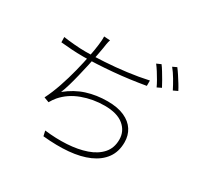

<svg xmlns="http://www.w3.org/2000/svg" viewBox="-178 -1050 1355 1307"><g transform="rotate(30 500.0 -396.5)"><path d="M372 -760Q367 -746 363.5 -726Q360 -706 358 -690Q354 -666 346.5 -627Q339 -588 328.5 -541Q318 -494 306.5 -446.5Q295 -399 283 -358Q271 -317 259 -289Q328 -345 404 -369Q480 -393 567 -393Q646 -393 699 -369Q752 -345 778.5 -303.5Q805 -262 805 -208Q805 -134 768 -83Q731 -32 664 -2.5Q597 27 506 35Q415 43 306 32L297 -8Q387 3 471 -2Q555 -7 621.5 -30Q688 -53 726.5 -96.5Q765 -140 765 -206Q765 -272 714 -314.5Q663 -357 564 -357Q473 -357 390 -326.5Q307 -296 253 -234Q243 -222 235.5 -211Q228 -200 220 -186L180 -201Q209 -258 233 -328.5Q257 -399 275 -470.5Q293 -542 304.5 -601Q316 -660 320 -695Q322 -713 323.5 -729.5Q325 -746 324 -763ZM91 -624Q124 -619 173.5 -614.5Q223 -610 267 -610Q331 -610 413.5 -615Q496 -620 582 -631Q668 -642 744 -659V-617Q687 -607 624 -598.5Q561 -590 497.5 -584.5Q434 -579 375 -576Q316 -573 268 -573Q221 -573 177.5 -576Q134 -579 92 -583ZM757 -795Q770 -778 784.5 -754Q799 -730 814 -704.5Q829 -679 840 -657L807 -641Q798 -661 783.5 -686.5Q769 -712 753 -737Q737 -762 723 -780ZM860 -831Q874 -813 890 -788.5Q906 -764 921.5 -739Q937 -714 947 -694L913 -678Q896 -712 873.5 -750Q851 -788 828 -816Z"/></g></svg>

Font: Noto Sans KR ExtraLight
Style: Regular
Weight: 250
Designer: Ryoko NISHIZUKA  (kana, bopomofo & ideographs); Paul D. Hunt (Latin, Greek & Cyrillic); Sandoll Communications , Soo-you
Foundry: Adobe
Version: Version 2.004-H2;hotconv 1.0.118;makeotfexe 2.5.65603